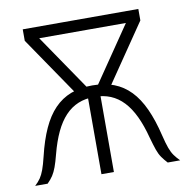

<svg xmlns="http://www.w3.org/2000/svg" viewBox="-72 -689 745 759"><g transform="rotate(-10 300.0 -309.0)"><path d="M302 -320 474 -572H532L360 -320ZM275 0V-320H325V0ZM240 -320 68 -572H126L298 -320ZM300 -306V-352Q349 -352 386.5 -337.5Q424 -323 452.5 -293.5Q481 -264 502 -218Q523 -172 538 -109Q546 -76 553 -57Q560 -38 569 -25.5Q578 -13 591 0H541Q528 -14 519 -27Q510 -40 503.5 -58.5Q497 -77 488 -109Q475 -159 457.5 -196Q440 -233 417 -257.5Q394 -282 365 -294Q336 -306 300 -306ZM532 -618V-572H68V-618ZM300 -306Q264 -306 235 -294Q206 -282 183 -257.5Q160 -233 142.5 -196Q125 -159 112 -109Q104 -78 97 -59Q90 -40 81.5 -27Q73 -14 59 0H9Q23 -13 31.5 -25.5Q40 -38 47 -57Q54 -76 62 -109Q77 -172 98 -218Q119 -264 147.5 -293.5Q176 -323 213.5 -337.5Q251 -352 300 -352Z"/></g></svg>

Font: Victor Mono Thin
Style: Regular
Weight: 100
Monospace: yes
Designer: Rune Bjørnerås
Version: Version 1.561;gftools[0.9.30]